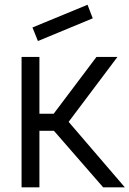

<svg xmlns="http://www.w3.org/2000/svg" viewBox="-20 -808 558 828"><path d="M143.5 -631 120 -689.5 357.5 -787.5 380 -729ZM150 0H73V-562.5H150V-317.5H211.5L396 -562.5H486.5L276 -282.5L518.5 0H425L212.5 -244H150Z"/></svg>

Font: Russisch Sans
Style: Regular
Weight: 400
Designer: Michael Sharanda (font) & Cristiano Sobral (main changes)
Foundry: Michael Sharanda
Version: Version 2.00;October 25, 2020;FontCreator 13.0.0.2681 64-bit